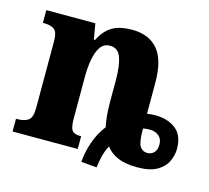

<svg xmlns="http://www.w3.org/2000/svg" viewBox="-91 -656 891 817"><g transform="rotate(15 355.0 -247.5)"><path d="M331 49Q334 6 349.5 -39Q365 -84 393 -120Q383 -165 383 -232V-325Q383 -389 370 -424.5Q357 -460 322 -460Q295 -460 280 -438.5Q265 -417 258.5 -381.5Q252 -346 252 -306V-122Q252 -82 261.5 -69Q271 -56 297 -56H302V0H15V-56H19Q51 -56 68.5 -68Q86 -80 86 -124V-416Q86 -457 70.5 -468.5Q55 -480 24 -480H20V-536H236L248 -467H253Q275 -511 308 -530.5Q341 -550 395 -550Q469 -550 508.5 -504Q548 -458 548 -357V-221Q555 -222 564.5 -223Q574 -224 584 -224Q639 -224 674.5 -196.5Q710 -169 710 -109Q710 -83 697.5 -55Q685 -27 653.5 -8.5Q622 10 565 10Q513 10 479 -5Q445 -20 428 -45Q416 -24 409 3.5Q402 31 400 55ZM592 -60Q609 -60 621 -72Q633 -84 633 -108Q633 -133 617 -146Q601 -159 577 -159Q567 -159 560 -158Q553 -157 548 -156V-145Q548 -95 559.5 -77.5Q571 -60 592 -60Z"/></g></svg>

Font: Noto Serif SemiCondensed ExtraBold
Style: Regular
Weight: 800
Width: 4
Designer: Monotype Design Team
Foundry: Monotype Imaging Inc.
Version: Version 2.015